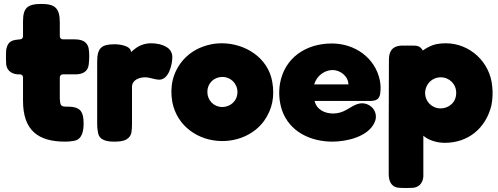

<svg xmlns="http://www.w3.org/2000/svg" viewBox="-20 -720 2534 976"><path d="M431 -392C434 -419 435 -446 431 -472C426 -502 405 -516 376 -519C371 -519 365 -520 359 -520H299C291 -520 284 -527 284 -535V-606C284 -677 261 -700 191 -700C117 -700 97 -678 97 -610V-535C97 -526 90 -520 82 -520C48 -517 22 -514 13 -474C12 -470 11 -465 11 -460C10 -441 10 -421 11 -401C11 -365 35 -345 69 -342H82C90 -342 97 -335 97 -327V-208C97 -58 173 0 311 0C326 0 340 -1 355 -4C399 -10 405 -57 405 -93C405 -121 401 -140 393 -152C378 -178 339 -178 312 -178C307 -178 302 -179 299 -180C295 -182 292 -184 290 -186C286 -193 284 -209 284 -217V-327C284 -335 291 -342 299 -342H363C397 -342 427 -354 431 -392Z M856 -430C856 -451 845 -471 826 -481C803 -495 774 -500 748 -500C718 -500 688 -490 665 -471C658 -466 653 -461 646 -455C646 -489 584 -495 563 -495C496 -495 474 -476 474 -407V-90C474 -76 475 -61 478 -47C484 -5 527 0 562 0C592 0 613 -4 625 -13C638 -21 645 -32 648 -46C650 -59 651 -74 651 -88V-278C651 -314 688 -327 718 -327C742 -327 766 -315 790 -315C838 -315 856 -392 856 -430Z M1107 -500C1093 -500 1079 -499 1066 -497C1062 -496 1059 -496 1055 -495C999 -484 949 -458 911 -415C858 -353 842 -280 856 -201C880 -78 989 -3 1110 -3C1192 -3 1273 -38 1322 -105C1365 -165 1377 -232 1364 -304C1343 -427 1226 -500 1107 -500ZM1034 -253C1034 -296 1067 -329 1111 -329C1152 -329 1187 -296 1187 -252C1187 -206 1150 -176 1110 -176C1067 -176 1034 -210 1034 -253Z M1667 -499C1536 -499 1426 -427 1403 -294C1396 -249 1399 -205 1413 -161C1451 -50 1559 0 1670 0C1742 0 1854 -25 1885 -100C1897 -126 1890 -158 1868 -177C1854 -189 1837 -195 1820 -195C1812 -195 1803 -193 1794 -190C1777 -184 1761 -173 1745 -164C1722 -150 1698 -143 1674 -143C1631 -143 1590 -162 1579 -207H1864C1868 -207 1872 -207 1876 -208C1900 -210 1911 -225 1913 -247C1916 -268 1915 -290 1911 -311C1887 -428 1782 -499 1667 -499ZM1751 -291H1577C1590 -335 1630 -364 1671 -364C1710 -364 1751 -332 1751 -291Z M2482 -282C2471 -405 2368 -500 2246 -500C2217 -500 2187 -496 2161 -482C2149 -477 2140 -470 2129 -463C2121 -480 2106 -488 2087 -488C2063 -488 2039 -489 2016 -488C1971 -484 1957 -456 1957 -415L1956 -82V165C1956 205 1972 235 2015 235C2035 236 2054 236 2073 235C2108 235 2130 211 2132 177V-30C2161 -5 2204 6 2241 6C2362 6 2450 -70 2478 -184C2484 -216 2486 -249 2482 -282ZM2220 -169C2176 -169 2141 -203 2141 -248C2142 -293 2176 -327 2221 -327C2264 -327 2300 -292 2299 -247C2299 -199 2261 -169 2220 -169Z"/></svg>

Font: Periwinkle
Style: Bold
Weight: 700
Version: Version 2.001